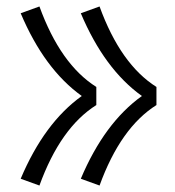

<svg xmlns="http://www.w3.org/2000/svg" viewBox="-20 -662 540 594"><path d="M102 -88 44 -109Q117 -282 233 -365Q117 -448 44 -621L102 -642Q167 -463 278 -393V-337Q167 -267 102 -88ZM288 -88 230 -109Q303 -282 419 -365Q303 -448 230 -621L288 -642Q353 -463 464 -393V-337Q353 -267 288 -88Z"/></svg>

Font: Iosevka SS01 Light
Style: Regular
Weight: 300
Monospace: yes
Designer: Belleve Invis
Foundry: Belleve Invis
Version: 2.3.3; ttfautohint (v1.8.3)